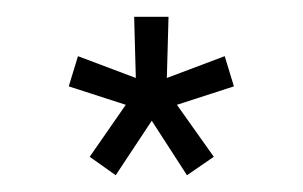

<svg xmlns="http://www.w3.org/2000/svg" viewBox="-20 -733 361 229"><path d="M87 -546 130 -608 62 -630 73 -666 142 -640 140 -713H181L179 -640L248 -666L259 -630L191 -608L235 -546L203 -524L161 -589L118 -524Z"/></svg>

Font: Raleway
Style: Regular
Weight: 400
Designer: Matt McInerney, Pablo Impallari, Rodrigo Fuenzalida
Foundry: Matt McInerney, Pablo Impallari, Rodrigo Fuenzalida
Version: Version 4.101;RELEASE